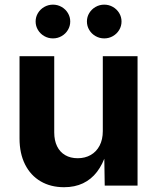

<svg xmlns="http://www.w3.org/2000/svg" viewBox="-20 -783 663 810"><path d="M62.4 -198.7V-545.9H208.8V-224.2Q208.8 -190.6 220.7 -166.1Q232.6 -141.6 254.9 -128.6Q277.1 -115.5 307.8 -115.5Q338.9 -115.5 362.8 -129.2Q386.7 -142.8 400.2 -168.6Q413.7 -194.5 413.7 -229.8V-545.9H560.3V0H421.8L419.7 -136.3H428.3Q413.5 -89.6 389.2 -58Q365 -26.3 330.1 -9.7Q295.3 6.8 250.3 6.8Q193.9 6.8 151.5 -18Q109.1 -42.8 85.7 -89.3Q62.4 -135.8 62.4 -198.7ZM346.7 -692.3Q346.7 -711.6 356.5 -727.8Q366.3 -744.1 383.1 -753.7Q400 -763.4 419.8 -763.4Q439.6 -763.4 456.4 -753.7Q473.1 -744.1 482.9 -727.8Q492.7 -711.5 492.7 -692.3Q492.7 -673 482.9 -656.7Q473.1 -640.3 456.4 -630.7Q439.6 -621 419.8 -621Q400 -621 383.1 -630.7Q366.2 -640.3 356.5 -656.7Q346.7 -673 346.7 -692.3ZM130.3 -692.3Q130.3 -711.6 140.1 -727.8Q149.9 -744.1 166.7 -753.7Q183.6 -763.4 203.4 -763.4Q223.3 -763.4 240 -753.7Q256.7 -744.1 266.5 -727.8Q276.3 -711.5 276.3 -692.3Q276.3 -673 266.5 -656.7Q256.7 -640.3 240 -630.7Q223.3 -621 203.4 -621Q183.6 -621 166.7 -630.7Q149.9 -640.3 140.1 -656.7Q130.3 -673 130.3 -692.3Z"/></svg>

Font: Raveo Variable
Style: Regular
Weight: 400
Designer: Jakub Foglar, Rasmus Andersson (Inter)
Foundry: Jakubfoglar.com
Version: Version 1.000;Glyphs 3.2.3 (3260)